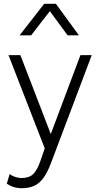

<svg xmlns="http://www.w3.org/2000/svg" viewBox="-20 -772 522 1017"><path d="M94 225Q75.5 225 56.8 220Q38 215 16 201L31 150Q46 161 63.2 166Q80.5 171 93 171Q135 171 156 149.8Q177 128.5 192 86L217 14L25 -480H88L249 -62L406 -480H466L250 92Q229.5 146 206.8 174.8Q184 203.5 156.5 214.2Q129 225 94 225ZM84 -585 214 -752H276L398 -585H338L244 -713L145 -585Z"/></svg>

Font: Geologica Roman Thin
Style: Regular
Weight: 250
Designer: Sindre Bremnes, Frode Helland
Foundry: Monokrom Skriftforlag AS
Version: Version 1.010;gftools[0.9.28]